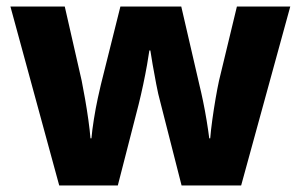

<svg xmlns="http://www.w3.org/2000/svg" viewBox="-20 -570 924 590"><path d="M473 -255Q466 -280 460 -312Q454 -344 449 -372Q444 -400 442 -415H439Q437 -400 432 -371.5Q427 -343 420 -310Q413 -277 406 -249L342 0H162L12 -550H179L231 -322Q236 -297 241.5 -265.5Q247 -234 251.5 -202Q256 -170 258 -145H261Q263 -169 268.5 -203.5Q274 -238 280.5 -268Q287 -298 290 -310L350 -550H537L593 -308Q598 -288 604 -259Q610 -230 615 -199.5Q620 -169 623 -145H626Q628 -170 632.5 -202.5Q637 -235 642.5 -267Q648 -299 653 -322L708 -550H872L721 0H538Z"/></svg>

Font: Noto Sans Meetei Mayek ExtraBold
Style: Regular
Weight: 800
Designer: Monotype Design Team and Neelakash Kshetrimayum
Foundry: Monotype Imaging Inc.
Version: Version 2.002; ttfautohint (v1.8.4.7-5d5b)